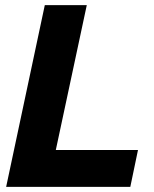

<svg xmlns="http://www.w3.org/2000/svg" viewBox="-20 -730 603 750"><path d="M155 -710H319L198 -144H519L489 0H4Z"/></svg>

Font: Raleway-v4020 ExtraBold
Style: Italic
Weight: 800
Italic angle: -12°
Designer: Matt McInerney, Pablo Impallari, Rodrigo Fuenzalida
Foundry: Matt McInerney, Pablo Impallari, Rodrigo Fuenzalida
Version: Version 4.020;PS 004.020;hotconv 1.0.88;makeotf.lib2.5.64775